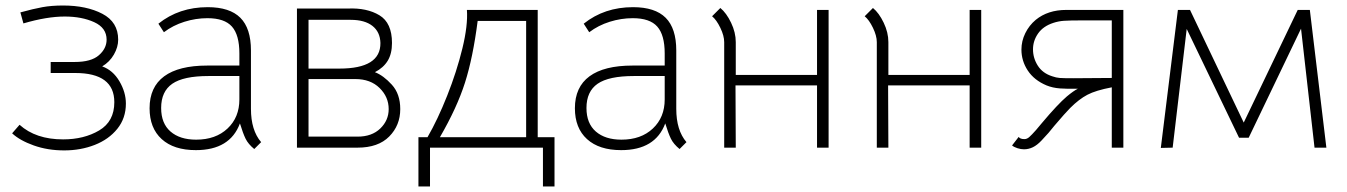

<svg xmlns="http://www.w3.org/2000/svg" viewBox="-20 -536 4890 697"><path d="M24 -52 51 -83Q110 -30 209 -30Q285 -30 340 -62.5Q395 -95 395 -165Q395 -271 253 -271H164V-311H251Q311 -311 339 -335.5Q367 -360 367 -392Q367 -435 322 -455.5Q277 -476 215 -476Q150 -476 65 -451L54 -491Q101 -504 134 -510Q167 -516 209 -516Q294 -516 351.5 -486Q409 -456 409 -392Q409 -365 393.5 -338Q378 -311 351 -295Q390 -281 413.5 -241Q437 -201 437 -160Q437 -107 406 -68.5Q375 -30 324 -10Q273 10 213 10Q153 10 102.5 -8Q52 -26 24 -52Z M851 -88Q815 9 691 9Q611 9 567 -31Q523 -71 523 -143Q523 -220 576 -259Q629 -298 732 -298H849V-342Q849 -409 822 -439.5Q795 -470 733 -470Q691 -470 649.5 -457Q608 -444 575 -419L555 -450Q630 -510 734 -510Q814 -510 852.5 -471.5Q891 -433 891 -353V-141Q891 -63 928 -20L903 5Q881 -13 871.5 -32.5Q862 -52 851 -88ZM849 -175V-260H737Q646 -260 605.5 -232Q565 -204 565 -144Q565 -88 599 -58.5Q633 -29 692 -29Q763 -29 806 -69.5Q849 -110 849 -175Z M1243 -505Q1312 -508 1357.5 -480.5Q1403 -453 1403 -380Q1403 -341 1387.5 -315.5Q1372 -290 1341 -274Q1372 -262 1402.5 -228.5Q1433 -195 1433 -140Q1433 -81 1393 -40.5Q1353 0 1278 0H1058V-505ZM1361 -380Q1360 -420 1332 -442Q1304 -464 1253 -464H1100V-287H1212Q1362 -287 1361 -380ZM1391 -140Q1391 -184 1358 -216.5Q1325 -249 1270 -249H1100V-40H1278Q1330 -40 1360.5 -69.5Q1391 -99 1391 -140Z M1951 141V0H1541V141H1499V-38H1532Q1569 -102 1603.5 -189Q1638 -276 1658.5 -360Q1679 -444 1675 -500H1932V-38H1993V141ZM1577 -38H1890V-460H1714Q1697 -327 1668 -236Q1639 -145 1577 -38Z M2395 -88Q2359 9 2235 9Q2155 9 2111 -31Q2067 -71 2067 -143Q2067 -220 2120 -259Q2173 -298 2276 -298H2393V-342Q2393 -409 2366 -439.5Q2339 -470 2277 -470Q2235 -470 2193.5 -457Q2152 -444 2119 -419L2099 -450Q2174 -510 2278 -510Q2358 -510 2396.5 -471.5Q2435 -433 2435 -353V-141Q2435 -63 2472 -20L2447 5Q2425 -13 2415.5 -32.5Q2406 -52 2395 -88ZM2393 -175V-260H2281Q2190 -260 2149.5 -232Q2109 -204 2109 -144Q2109 -88 2143 -58.5Q2177 -29 2236 -29Q2307 -29 2350 -69.5Q2393 -110 2393 -175Z M2988 0H2946V-226H2650L2651 0H2609V-383Q2609 -406 2595 -435Q2581 -464 2565 -477L2595 -507Q2617 -489 2634 -453.5Q2651 -418 2651 -383V-264H2946V-500H2988Z M3542 0H3500V-226H3204L3205 0H3163V-383Q3163 -406 3149 -435Q3135 -464 3119 -477L3149 -507Q3171 -489 3188 -453.5Q3205 -418 3205 -383V-264H3500V-500H3542Z M3654 -8 3678 -39Q3683 -31 3699 -31Q3708 -31 3716.5 -38.5Q3725 -46 3741 -64L3762 -89Q3820 -158 3853 -186Q3877 -206 3893 -214Q3855 -213 3828 -215Q3801 -217 3779 -226Q3734 -245 3711 -280Q3688 -315 3688 -356Q3688 -387 3702 -415.5Q3716 -444 3740 -464Q3784 -500 3851 -500H4058V0H4016V-219Q3958 -208 3927.5 -192Q3897 -176 3865 -144Q3848 -127 3808 -80Q3788 -54 3761 -26Q3745 -9 3729.5 -1.5Q3714 6 3697 6Q3686 6 3673.5 2Q3661 -2 3654 -8ZM3876 -252 4016 -253V-462H3915Q3862 -462 3842 -460.5Q3822 -459 3804 -453Q3767 -441 3748.5 -414.5Q3730 -388 3730 -357Q3730 -325 3747.5 -297.5Q3765 -270 3800 -259Q3814 -254 3827 -253Q3840 -252 3876 -252Z M4256 -500H4300L4495 -91L4691 -500H4735L4795 0H4752L4703 -432L4513 -36H4478L4288 -431L4237 0L4194 1Z"/></svg>

Font: Bellota Text Light
Style: Regular
Weight: 300
Designer: Kemie Guaida
Foundry: Kemie Guaida
Version: Version 4.001